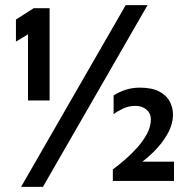

<svg xmlns="http://www.w3.org/2000/svg" viewBox="-20 -705 747 747"><path d="M89 -314V-617L103 -580L42 -543V-629L111 -673H173V-314ZM62 22 469 -685H554L147 22ZM419 -1V-46Q441 -62 466.5 -84Q492 -106 515 -132Q538 -158 552.5 -185.5Q567 -213 567 -241Q567 -264 550 -278.5Q533 -293 507 -293Q481 -293 459.5 -283Q438 -273 422 -261V-334Q441 -346 467 -355Q493 -364 524 -364Q572 -364 600.5 -348.5Q629 -333 641 -309Q653 -285 653 -260Q653 -222 632 -184.5Q611 -147 578 -114.5Q545 -82 510 -59L500 -76H657V-1Z"/></svg>

Font: Maven Pro Medium
Style: Regular
Weight: 500
Designer: Joe Prince
Foundry: Joe Prince
Version: Version 2.103